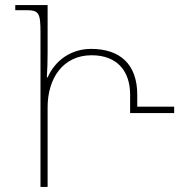

<svg xmlns="http://www.w3.org/2000/svg" viewBox="-20 -734 728 754"><path d="M139 0H167V-313C167 -426 227 -517 340 -517C439 -517 491 -456 491 -362V-290H664V-315H519V-362C519 -481 452 -542 338 -542C260 -542 197 -498 167 -430H164C166 -462 167 -495 167 -527V-714H40V-694H83C133 -694 139 -683 139 -606Z"/></svg>

Font: Noto Serif Georgian Thin
Style: Regular
Weight: 100
Designer: Monotype Design Team, Akaki Razmadze
Foundry: Google LLC
Version: Version 2.003